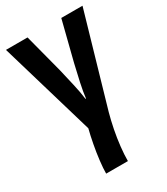

<svg xmlns="http://www.w3.org/2000/svg" viewBox="-193 -629 832 956"><g transform="rotate(-30 223.0 -151.5)"><path d="M443 -543 291 -18Q280 22 271 67.5Q262 113 257 158Q252 203 252 240H127Q127 211 132 168Q137 125 145.5 80Q154 35 163 0L3 -543H127L185 -321Q196 -274 207.5 -224Q219 -174 224 -134H227Q231 -170 241.5 -218.5Q252 -267 264 -317L321 -543Z"/></g></svg>

Font: Avrile Sans Condensed SemiBold
Style: Regular
Weight: 600
Width: 3
Designer: Monotype Design Team
Foundry: Monotype Imaging Inc.
Version: Version 2.001;September 10, 2019;FontCreator 11.5.0.2425 64-